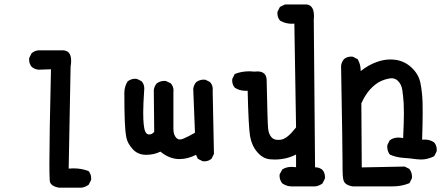

<svg xmlns="http://www.w3.org/2000/svg" viewBox="-20 -721 2040 879"><path d="M206.1 27.3Q206.1 -97.7 213.4 -403.8L155.8 -401.9Q138.2 -403.8 125 -415Q113.3 -428.7 113.3 -448.2Q113.3 -451.2 113.8 -455.6L124.5 -477.1Q138.2 -488.8 155.8 -490.7H156.2H267.6Q284.2 -490.2 293.9 -481Q305.7 -468.8 305.7 -442.9Q305.7 -431.2 303.2 -416.5L294.4 50.8Q305.7 49.8 316.4 49.8Q353 49.8 385.3 62Q397.5 76.2 397.5 95.7Q397.5 98.6 397 103L386.2 124.5Q370.1 136.2 353 138.2H352.5H249.5Q217.8 132.8 209.5 114.3Q208 110.8 207.5 102.1Q206.1 76.7 206.1 27.3Z M663.1 -105.5Q676.8 -105.5 686 -117.7L684.1 -308.1Q686 -325.7 697.3 -338.9Q712.9 -350.6 732.4 -350.6Q735.4 -350.6 739.7 -350.1L762.2 -339.4L762.7 -338.4Q774.4 -325.2 774.4 -305.7Q774.4 -302.7 773.9 -299.8V-130.9Q773.9 -103 787.6 -89.4Q794.4 -82.5 803.7 -82.5Q810.1 -82.5 818.8 -85.9Q841.3 -95.2 872.6 -113.3L864.7 -313.5Q864.7 -313.5 864.7 -314Q866.7 -331.5 877.9 -344.7Q887.2 -351.6 896 -354Q904.8 -356.4 910.4 -356.4Q916 -356.4 920.4 -356L941.9 -345.2L942.4 -344.2Q954.1 -331.1 954.1 -311.5Q954.1 -308.6 953.6 -305.7L959.5 -16.6L948.7 5.4L947.8 5.9Q934.6 17.6 915 17.6Q912.1 17.6 907.7 17.1L885.7 5.9L877.4 -12.2Q838.9 7.3 801.8 7.3Q755.9 7.3 714.4 -26.9Q685.1 -12.2 649.4 -12.2Q610.8 -12.2 587.2 -38.6Q563.5 -64.9 558.3 -92.3Q553.2 -119.6 551.3 -165.8Q549.3 -211.9 549.3 -295.9Q549.3 -324.7 564.5 -348.6Q573.7 -355.5 582.5 -357.9Q591.3 -360.4 596.9 -360.4Q602.5 -360.4 606.9 -359.9L628.4 -349.1L628.9 -348.1Q640.6 -335 640.6 -315.4Q640.6 -312.5 640.1 -309.1Q635.7 -243.2 635.7 -207.5Q635.7 -171.9 637.7 -153.8Q641.6 -108.4 658.7 -106Q661.1 -105.5 663.1 -105.5Z M1335.4 -13.7Q1291 9.3 1237.8 9.3Q1227.1 9.3 1216.3 8.3Q1183.1 5.4 1157.2 -25.4Q1131.8 -55.2 1124.8 -97.9Q1117.7 -140.6 1113.8 -305.7Q1109.4 -305.2 1105.5 -305.2Q1077.1 -305.2 1055.2 -319.3Q1043 -333 1043 -352.5Q1043 -355.5 1043.5 -359.9L1054.7 -382.3Q1085.9 -394.5 1119.6 -394.5Q1131.8 -394.5 1144.5 -393.1Q1151.9 -394 1158.7 -394Q1179.7 -394 1190.4 -383.3Q1199.7 -373.5 1200.7 -356.9V-356.4Q1204.6 -159.7 1207.5 -132.3Q1210.4 -105 1224.6 -90.8Q1234.9 -80.6 1253.4 -80.6Q1259.8 -80.6 1266.6 -81.5Q1295.4 -85.9 1335.4 -137.7L1327.6 -612.8Q1321.3 -612.3 1314.9 -612.3Q1287.1 -612.3 1262.2 -626.5Q1250 -640.6 1250 -660.2Q1250 -663.1 1250.5 -667.5L1261.7 -689.5L1285.2 -700.7H1381.8H1382.3Q1395.5 -699.7 1404.3 -691.4Q1417.5 -678.2 1417.5 -647.5Q1417.5 -639.6 1416.5 -630.9L1422.4 44.9Q1422.4 44.9 1422.9 44.9Q1442.4 44.9 1456.1 56.6Q1467.8 70.3 1467.8 89.8Q1467.8 92.8 1467.3 97.2L1456.5 118.7Q1440.4 130.4 1423.3 132.3H1422.9H1325.2Q1321.8 132.3 1318.4 132.3Q1314.9 132.3 1309.8 132.1Q1304.7 131.8 1297.9 130.4Q1285.2 127 1272.9 119.1Q1259.8 103.5 1259.8 84Q1259.8 80.6 1260.3 76.7L1272.5 54.7L1273.4 54.2Q1290.5 43 1315.4 43Q1324.7 43 1335.4 44.4Z M1548.3 33.7Q1548.3 -38.1 1541.5 -418.9V-419.4Q1543.5 -437 1554.7 -450.2Q1568.4 -461.9 1587.9 -461.9Q1590.8 -461.9 1595.2 -461.4L1617.2 -450.2L1618.2 -448.7Q1631.3 -425.8 1631.3 -397.5Q1631.3 -396.5 1631.3 -395.5Q1666.5 -423.8 1705.6 -437.5Q1736.8 -448.7 1766.6 -448.7Q1779.8 -448.7 1793 -446.8Q1836.9 -439.5 1867.7 -408.2Q1897 -379.4 1904.8 -340.8Q1912.6 -302.2 1914.6 -253.4Q1915 -237.3 1915 -200.4Q1915 -163.6 1912.6 -81.5Q1918.9 -82 1924.8 -82Q1948.2 -82 1967.3 -69.3Q1979.5 -55.7 1979.5 -35.6Q1979.5 -32.2 1979 -27.8L1967.8 -5.9Q1937.5 9.3 1907.7 9.3Q1899.4 9.3 1885.7 7.8Q1854 3.4 1824.7 1.5Q1794.4 -0.5 1765.1 -13.2L1764.2 -14.2Q1752.9 -29.3 1752.9 -49.3Q1752.9 -52.7 1753.4 -57.1L1764.2 -78.6L1765.6 -79.6Q1782.2 -91.3 1803.7 -91.3Q1809.6 -91.3 1815.9 -90.3L1825.7 -88.9Q1829.1 -168 1829.1 -200.2Q1829.1 -232.4 1828.1 -248Q1825.7 -281.7 1822 -308.1Q1818.4 -334.5 1801.8 -350.6Q1789.6 -362.8 1772.5 -362.8Q1768.1 -362.8 1762.7 -361.8Q1725.1 -355 1699.7 -335Q1686.5 -325.2 1672.9 -310.1Q1651.4 -285.6 1634.3 -248L1636.2 45.4L1832.5 41.5L1854 52.2Q1866.2 68.4 1866.2 87.9Q1866.2 90.8 1865.7 95.2L1854.5 117.7L1852.5 118.2Q1818.4 132.3 1776.4 132.3H1595.2Q1559.1 127 1552.7 104.5Q1548.3 87.9 1548.3 57.6Z"/></svg>

Font: Bakudai
Style: Medium
Weight: 500
Version: Version 1.48